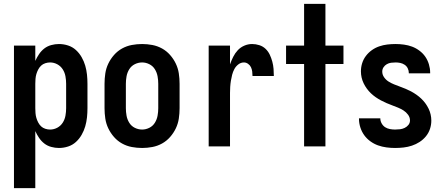

<svg xmlns="http://www.w3.org/2000/svg" viewBox="-20 -755 2296 990"><path d="M52 215V-520H162V-441Q170 -459 181.5 -476Q193 -493 208.5 -505Q224 -517 244 -522.5Q264 -528 284 -528Q308 -528 331 -520.5Q354 -513 371.5 -497Q389 -481 401 -460Q413 -439 419.5 -416.5Q426 -394 428.5 -370.5Q431 -347 431 -323V-197Q431 -173 428.5 -149.5Q426 -126 419.5 -103.5Q413 -81 401 -60Q389 -39 371.5 -23Q354 -7 331 0.5Q308 8 284 8Q264 8 244 2.5Q224 -3 208.5 -15Q193 -27 181.5 -44Q170 -61 162 -79V215ZM238 -87Q258 -87 275.5 -96.5Q293 -106 303.5 -122.5Q314 -139 317.5 -158.5Q321 -178 321 -197V-323Q321 -342 317.5 -361.5Q314 -381 303.5 -397.5Q293 -414 275.5 -423.5Q258 -433 238 -433Q226 -433 213.5 -429Q201 -425 192 -416.5Q183 -408 177 -396.5Q171 -385 167.5 -373Q164 -361 163 -348Q162 -335 162 -323V-197Q162 -185 163 -172Q164 -159 167.5 -147Q171 -135 177 -123.5Q183 -112 192 -103.5Q201 -95 213.5 -91Q226 -87 238 -87Z M713 8Q686 8 659.5 3Q633 -2 609.5 -15Q586 -28 568 -48.5Q550 -69 538.5 -93Q527 -117 523 -143.5Q519 -170 519 -197V-323Q519 -350 523 -376.5Q527 -403 538.5 -427Q550 -451 568 -471.5Q586 -492 609.5 -505Q633 -518 659.5 -523Q686 -528 713 -528Q739 -528 765.5 -523Q792 -518 815.5 -505Q839 -492 857 -471.5Q875 -451 886.5 -427Q898 -403 902 -376.5Q906 -350 906 -323V-197Q906 -170 902 -143.5Q898 -117 886.5 -93Q875 -69 857 -48.5Q839 -28 815.5 -15Q792 -2 765.5 3Q739 8 713 8ZM713 -87Q732 -87 750 -96Q768 -105 778.5 -122Q789 -139 792.5 -158.5Q796 -178 796 -197V-323Q796 -342 792.5 -361.5Q789 -381 778.5 -398Q768 -415 750 -424Q732 -433 713 -433Q693 -433 675 -424Q657 -415 646.5 -398Q636 -381 632.5 -361.5Q629 -342 629 -323V-197Q629 -178 632.5 -158.5Q636 -139 646.5 -122Q657 -105 675 -96Q693 -87 713 -87Z M1056 0V-520H1166V-423Q1173 -443 1182.5 -462Q1192 -481 1206 -496Q1220 -511 1239.5 -519.5Q1259 -528 1280 -528Q1299 -528 1317.5 -522Q1336 -516 1349.5 -503Q1363 -490 1371 -473Q1379 -456 1384 -437.5Q1389 -419 1390.5 -400Q1392 -381 1392 -363H1282Q1282 -374 1280.5 -386Q1279 -398 1274 -408.5Q1269 -419 1259 -426Q1249 -433 1238 -433Q1222 -433 1209 -423Q1196 -413 1188.5 -399Q1181 -385 1177 -369.5Q1173 -354 1170.5 -338.5Q1168 -323 1167 -307Q1166 -291 1166 -276V0Z M1548 0V-425H1455V-520H1548V-735H1658V-520H1751V-425H1658V0Z M2017 8Q1995 8 1972.5 5Q1950 2 1929 -5.5Q1908 -13 1889.5 -26.5Q1871 -40 1858 -58Q1845 -76 1838 -98Q1831 -120 1831 -142V-145H1941V-144Q1941 -131 1948 -118.5Q1955 -106 1966 -99Q1977 -92 1990.5 -89.5Q2004 -87 2017 -87Q2030 -87 2042.5 -88.5Q2055 -90 2066.5 -95.5Q2078 -101 2086 -111Q2094 -121 2094 -134Q2094 -150 2084 -163.5Q2074 -177 2060.5 -185.5Q2047 -194 2032.5 -200Q2018 -206 2003 -211.5Q1988 -217 1973 -223.5Q1958 -230 1944 -237.5Q1930 -245 1917 -254Q1904 -263 1892.5 -274Q1881 -285 1871.5 -298Q1862 -311 1855 -325.5Q1848 -340 1844.5 -355.5Q1841 -371 1841 -387Q1841 -409 1847.5 -429.5Q1854 -450 1867 -467Q1880 -484 1897.5 -496.5Q1915 -509 1935.5 -516Q1956 -523 1977 -525.5Q1998 -528 2020 -528Q2041 -528 2063 -525Q2085 -522 2105 -514.5Q2125 -507 2143 -493.5Q2161 -480 2173 -462.5Q2185 -445 2191.5 -423.5Q2198 -402 2198 -381V-377H2088V-379Q2088 -391 2082.5 -402.5Q2077 -414 2066.5 -421Q2056 -428 2044 -430.5Q2032 -433 2020 -433Q2008 -433 1996.5 -431.5Q1985 -430 1974.5 -424Q1964 -418 1957.5 -408Q1951 -398 1951 -386Q1951 -370 1960.5 -356.5Q1970 -343 1983.5 -334.5Q1997 -326 2012 -320Q2027 -314 2042 -308.5Q2057 -303 2071.5 -297Q2086 -291 2100 -283.5Q2114 -276 2127.5 -266.5Q2141 -257 2152.5 -246Q2164 -235 2173.5 -222Q2183 -209 2190 -194.5Q2197 -180 2200.5 -164.5Q2204 -149 2204 -133Q2204 -111 2197 -90Q2190 -69 2176 -52Q2162 -35 2143.5 -23Q2125 -11 2104 -4Q2083 3 2061 5.5Q2039 8 2017 8Z"/></svg>

Font: Iosevka QP
Style: Bold
Weight: 700
Designer: Belleve Invis
Foundry: Belleve Invis
Version: Version 20.0.0; ttfautohint (v1.8.4)